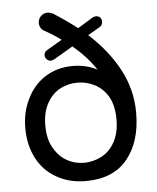

<svg xmlns="http://www.w3.org/2000/svg" viewBox="-53 -780 685 837"><g transform="rotate(-5 289.5 -362.0)"><path d="M161.1 -21.5Q105.5 -52.7 75.7 -110.4Q45.9 -168 45.9 -242.2Q45.9 -311.5 73.2 -366.2Q100.6 -425.8 153.3 -460Q206.1 -494.1 275.4 -494.1Q334 -494.1 381.8 -468.8Q342.8 -528.3 281.2 -579.1L200.2 -531.2Q188.5 -525.4 182.6 -525.4Q172.9 -525.4 165 -533.2Q157.2 -541 157.2 -550.8Q157.2 -566.4 172.9 -574.2L237.3 -612.3Q204.1 -636.7 165 -658.2Q156.2 -662.1 150.4 -671.9Q144.5 -681.6 144.5 -693.4Q144.5 -710.9 156.7 -723.1Q168.9 -735.4 186.5 -735.4Q195.3 -735.4 209 -729.5Q268.6 -691.4 313.5 -656.2L378.9 -696.3Q388.7 -701.2 394.5 -701.2Q406.2 -701.2 413.1 -693.8Q419.9 -686.5 419.9 -675.8Q419.9 -661.1 408.2 -653.3L354.5 -622.1Q438.5 -545.9 485.8 -457Q533.2 -368.2 533.2 -267.6Q533.2 -140.6 471.2 -64.9Q409.2 10.7 289.1 10.7Q216.8 10.7 161.1 -21.5ZM157.2 -146.5Q177.7 -109.4 212.4 -89.4Q247.1 -69.3 289.1 -69.3Q327.1 -69.3 364.3 -87.9Q401.4 -107.4 423.3 -147.5Q445.3 -187.5 445.3 -246.1Q445.3 -305.7 422.9 -345.7Q400.4 -382.8 365.2 -401.4Q330.1 -419.9 289.1 -419.9Q250 -419.9 214.8 -402.3Q177.7 -382.8 155.8 -342.8Q133.8 -302.7 133.8 -246.1Q133.8 -184.6 157.2 -146.5Z"/></g></svg>

Font: jf-openhuninn-2.0
Style: Regular
Weight: 400
Designer: [Kosugi Maru]
Designed by MOTOYA      

[Varela Round]
Joe Prince (Latin component); Avraham Cornfeld (Hebrew component)
Foundry: justfont CO.,LTD.
Version: 2.0